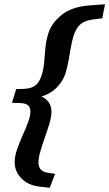

<svg xmlns="http://www.w3.org/2000/svg" viewBox="-20 -756 514 903"><path d="M36.5 -272.5 56 -337 91.5 -338Q115.5 -339 131.8 -345.8Q148 -352.5 158.8 -367Q169.5 -381.5 177 -405Q185.5 -434.5 188 -466Q190.5 -497.5 193.5 -530.2Q196.5 -563 206.5 -596.5Q221.5 -647 269.8 -685.8Q318 -724.5 400.5 -730.5L474 -736L461 -670L420 -665Q378 -660 357 -640.5Q336 -621 325.5 -586Q318 -560.5 313 -532.2Q308 -504 303 -474.5Q298 -445 289.5 -415.5Q275 -368.5 236.8 -335Q198.5 -301.5 127 -292L134.5 -316Q168.5 -308 187.5 -295.5Q206.5 -283 214.2 -266.2Q222 -249.5 222 -228.5Q222 -207.5 212.8 -176.2Q203.5 -145 191.5 -111Q179.5 -77 170.2 -45.5Q161 -14 161 8Q161 29 171.5 41Q182 53 205 56.5L239 61.5L214 127L168 122Q111.5 115.5 80.2 82.5Q49 49.5 49 7.5Q49 -20.5 60 -52.8Q71 -85 85.8 -117.8Q100.5 -150.5 111.8 -180.2Q123 -210 123 -232.5Q123 -252 110.8 -261.5Q98.5 -271 72 -271.5Z"/></svg>

Font: Newsreader 9pt SemiBold
Style: Italic
Weight: 600
Italic angle: -17°
Designer: Hugues Gentile
Foundry: Production Type
Version: Version 1.003